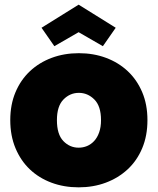

<svg xmlns="http://www.w3.org/2000/svg" viewBox="-20 -796 676 823"><path d="M612 -281Q612 -214 589.5 -160.5Q567 -107 527 -70Q487 -33 433.5 -13Q380 7 317 7Q254 7 200.5 -13Q147 -33 108 -70Q69 -107 46.5 -160.5Q24 -214 24 -281Q24 -348 46.5 -401Q69 -454 108.5 -491Q148 -528 201.5 -548Q255 -568 318 -568Q381 -568 434.5 -548Q488 -528 527.5 -491Q567 -454 589.5 -401Q612 -348 612 -281ZM224 -281Q224 -220 251.5 -191.5Q279 -163 317 -163Q336 -163 353 -170Q370 -177 383.5 -191.5Q397 -206 405 -228.5Q413 -251 413 -281Q413 -341 384.5 -369.5Q356 -398 318 -398Q280 -398 252 -369.5Q224 -341 224 -281ZM476 -677 421 -598 317 -658 213 -598 158 -677 317 -776Z"/></svg>

Font: SVN-Poppins ExtraBold
Style: Regular
Weight: 800
Designer: Ninad Kale (Devanagari), Jonny Pinhorn (Latin)
Foundry: Indian Type Foundry
Version: Version 3.002 2017; ttfautohint (v1.8.3)